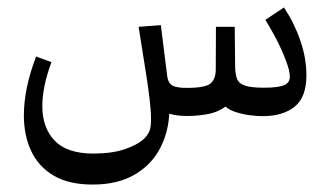

<svg xmlns="http://www.w3.org/2000/svg" viewBox="-20 -309 882 514"><path d="M228 185.1Q165 185.1 124.3 161.4Q83.5 137.7 63.7 95.7Q43.9 53.7 43.9 0Q43.9 -72.3 76.7 -157.7L117.7 -142.6Q93.3 -76.7 93.3 -24.9Q93.3 33.2 126.5 67.6Q159.7 102.1 229.5 102.1Q280.3 102.1 314.9 90.1Q349.6 78.1 367.2 61Q377.9 49.3 381.1 38.8Q384.3 28.3 384.3 10.3Q384.3 -12.7 380.4 -44.9Q376.5 -77.1 370.6 -114.3Q365.7 -145 360.8 -175.8Q356 -206.5 351.1 -237.3L410.6 -241.7L427.7 -105Q429.7 -87.9 440.4 -80.8Q451.2 -73.7 479.5 -73.7Q530.3 -73.7 543.9 -85.7Q557.6 -97.7 557.6 -123.5L558.1 -237.3H608.4L609.4 -134.8Q609.4 -112.8 614 -99.4Q618.7 -85.9 635 -80.1Q651.4 -74.2 686.5 -74.2Q708 -74.2 721.4 -76.2Q734.9 -78.1 742.7 -82Q755.9 -88.4 755.9 -104Q755.9 -107.9 755.1 -112.5Q754.4 -117.2 753.4 -122.1Q748 -143.6 732.9 -177.2Q717.8 -210.9 690.4 -255.9L740.2 -289.1Q767.6 -248 783.9 -200.7Q800.3 -153.3 800.3 -107.4Q800.3 -48.8 768.8 -23.4Q737.3 2 682.6 2Q668.9 2 647.9 -0.7Q627 -3.4 607.4 -10.3Q587.9 -17.1 578.1 -29.8L594.2 -32.2Q571.3 -11.7 543.2 -5.1Q515.1 1.5 479.5 1.5Q462.4 1.5 447.5 -1.2Q432.6 -3.9 421.4 -8.8L433.6 -19.5Q433.6 37.6 410.6 84Q387.7 130.4 341.8 157.7Q295.9 185.1 228 185.1Z"/></svg>

Font: Markazi Text
Style: Regular
Weight: 400
Designer: Borna Izadpanah (Arabic designer), Fiona Ross (Arabic design director) and Florian Runge (Latin designer)
Foundry: Borna Izadpanah and Florian Runge
Version: Version 1.000